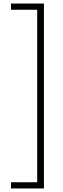

<svg xmlns="http://www.w3.org/2000/svg" viewBox="-20 -820 353 1084"><path d="M42 244H228V-800H42V-765H190V209H42Z"/></svg>

Font: Noto Sans Tamil Condensed ExtraLight
Style: Regular
Weight: 200
Width: 3
Designer: Jelle Bosma - Monotype Design Team
Foundry: Monotype Imaging Inc.
Version: Version 2.004